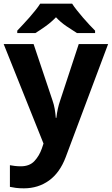

<svg xmlns="http://www.w3.org/2000/svg" viewBox="-20 -786 609 1046"><path d="M163 -546 266 -239Q274 -216 278 -193Q282 -170 284 -144H287Q290 -170 295 -193Q300 -216 308 -239L409 -546H569L338 70Q306 155 247 197.5Q188 240 110 240Q84 240 66 237.5Q48 235 34 232V114Q44 116 60 118Q76 120 93 120Q141 120 167.5 91.5Q194 63 208 23L217 -4L0 -546ZM199 -766H373Q383 -750 399 -730Q415 -710 432.5 -689.5Q450 -669 467.5 -650.5Q485 -632 498 -619V-606H399Q373 -622 341.5 -643.5Q310 -665 285 -692Q259 -665 229 -643.5Q199 -622 173 -606H74V-619Q87 -633 104.5 -651.5Q122 -670 139.5 -690Q157 -710 173 -730Q189 -750 199 -766Z"/></svg>

Font: BC Sans
Style: Bold
Weight: 700
Designer: Monotype Design Team
Province of B.C.
Foundry: Monotype Imaging Inc.
Version: Version 2.000;GOOG;noto-source:20170915:90ef993387c0